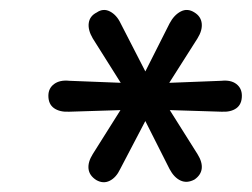

<svg xmlns="http://www.w3.org/2000/svg" viewBox="-20 -726 505 385"><path d="M173 -365Q159 -374 157.5 -387.5Q156 -401 166 -417L234 -525L247 -506L119 -502Q100 -501 88.5 -509Q77 -517 77 -534Q77 -549 88.5 -557.5Q100 -566 119 -564L247 -559L234 -541L166 -649Q156 -666 158 -680Q160 -694 174 -701Q187 -710 200.5 -703Q214 -696 222 -679L277 -572H266L320 -679Q329 -696 342.5 -703Q356 -710 370 -701Q383 -693 384.5 -679Q386 -665 376 -649L308 -542L296 -559L424 -564Q443 -566 454 -557.5Q465 -549 465 -534Q465 -517 454 -509Q443 -501 424 -502L296 -506L308 -525L376 -417Q386 -401 384.5 -388Q383 -375 370 -366Q355 -358 342 -364Q329 -370 320 -387L266 -494H277L221 -387Q213 -370 200 -363.5Q187 -357 173 -365Z"/></svg>

Font: Nunito Medium
Style: Italic
Weight: 500
Designer: Vernon Adams
Foundry: Vernon Adams
Version: Version 3.601